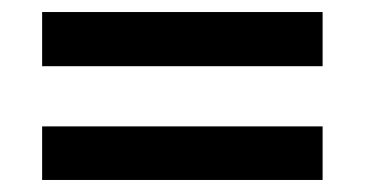

<svg xmlns="http://www.w3.org/2000/svg" viewBox="-20 -441 606 319"><path d="M50 -421H516V-331H50ZM50 -231H516V-142H50Z"/></svg>

Font: Lexend
Style: Regular
Weight: 400
Designer: Thomas Jockin
Foundry: Lexend
Version: Version 1.000